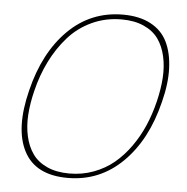

<svg xmlns="http://www.w3.org/2000/svg" viewBox="-49 -688 724 745"><g transform="rotate(5 313.0 -315.0)"><path d="M397 -621.1Q334.5 -621.1 281 -596.2Q227.5 -571.3 189.5 -528.1Q151.4 -484.9 124.8 -431.2Q98.1 -377.4 83 -314.9Q70.8 -265.6 67.9 -221.4Q64.9 -177.2 73.7 -137.7Q82.5 -98.1 102.8 -69.6Q123 -41 159.4 -24.4Q195.8 -7.8 246.1 -7.8Q296.4 -7.8 340.8 -24.4Q385.3 -41 419.4 -69.3Q453.6 -97.7 481.7 -137.2Q509.8 -176.8 528.8 -220.9Q547.9 -265.1 560.1 -314.9Q572.3 -364.7 575.2 -408.9Q578.1 -453.1 569.3 -492.4Q560.5 -531.7 540.3 -560.1Q520 -588.4 483.6 -604.7Q447.3 -621.1 397 -621.1ZM580.1 -314.9Q543.5 -165.5 454.6 -77.9Q365.7 9.8 241.2 9.8Q115.7 9.8 70.6 -77.1Q25.4 -164.1 63 -314.9Q99.6 -465.3 187.7 -552.7Q275.9 -640.1 400.9 -640.1Q464.4 -640.1 508.3 -616.9Q552.2 -593.8 573.2 -551.3Q594.2 -508.8 596.7 -448.7Q599.1 -388.7 580.1 -314.9Z"/></g></svg>

Font: Sinkin Sans 100 Thin Italic
Style: Regular
Weight: 100
Italic angle: -112°
Designer: Keith Bates
Foundry: K-Type
Version: Sinkin Sans (version 1.0)  by Keith Bates   •   © 2014   www